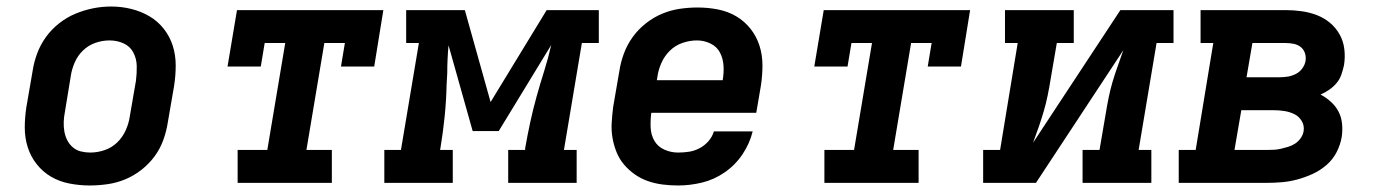

<svg xmlns="http://www.w3.org/2000/svg" viewBox="-20 -561 4240 589"><path d="M255 8Q224 8 193 2Q162 -4 136.5 -19Q111 -34 92.5 -57.5Q74 -81 65 -109.5Q56 -138 56 -169.5Q56 -201 61 -233L80 -343Q84 -370 94 -397Q104 -424 121 -447.5Q138 -471 161.5 -489.5Q185 -508 211.5 -519Q238 -530 265.5 -535.5Q293 -541 321 -541Q353 -541 383 -533.5Q413 -526 438.5 -511Q464 -496 482.5 -472.5Q501 -449 510 -420.5Q519 -392 519 -360.5Q519 -329 514 -297L495 -187Q491 -160 481.5 -133Q472 -106 455 -82.5Q438 -59 414.5 -40.5Q391 -22 364.5 -11Q338 0 310 4Q282 8 255 8ZM257 -93Q279 -93 301 -100.5Q323 -108 339.5 -124Q356 -140 365.5 -161Q375 -182 378 -203L397 -313Q400 -336 399.5 -358.5Q399 -381 389 -400Q379 -419 359 -428Q339 -437 316 -437Q294 -437 272.5 -429.5Q251 -422 234.5 -406Q218 -390 209 -369Q200 -348 197 -327L179 -217Q176 -202 175.5 -187Q175 -172 177.5 -157.5Q180 -143 186.5 -130.5Q193 -118 203.5 -109Q214 -100 228 -96.5Q242 -93 257 -93Z M709 0V-101H800L855 -429H792L780 -357H678L707 -530H1156L1128 -357H1026L1038 -429H975L920 -101H998V0Z M1159 0V-101H1210L1265 -429H1226V-530H1406L1485 -248L1657 -530H1817V-429H1765L1710 -101H1749V0H1539V-101H1591V-106Q1598 -146 1606.5 -185.5Q1615 -225 1626 -264.5Q1637 -304 1649.5 -343.5Q1662 -383 1671 -423L1510 -159H1430L1356 -422Q1354 -401 1353 -379Q1352 -357 1352 -336L1350 -300Q1349 -252 1344 -203Q1339 -154 1331 -106L1330 -101H1369V0Z M2060 8Q2036 8 2012.5 5Q1989 2 1967.5 -5.5Q1946 -13 1927.5 -26Q1909 -39 1894.5 -56Q1880 -73 1871.5 -94Q1863 -115 1859 -138Q1855 -161 1856.5 -185Q1858 -209 1861 -233L1880 -343Q1884 -370 1894 -397Q1904 -424 1921 -447.5Q1938 -471 1961.5 -489.5Q1985 -508 2011.5 -519Q2038 -530 2065.5 -534Q2093 -538 2120 -538Q2152 -538 2182.5 -532Q2213 -526 2238.5 -511Q2264 -496 2282.5 -472.5Q2301 -449 2310 -420.5Q2319 -392 2319 -360.5Q2319 -329 2314 -297L2300 -215H1978Q1975 -192 1976 -169.5Q1977 -147 1987.5 -129Q1998 -111 2018 -102Q2038 -93 2060 -93Q2077 -93 2093.5 -95.5Q2110 -98 2125.5 -106Q2141 -114 2153 -127.5Q2165 -141 2170 -158H2289Q2280 -121 2258 -88Q2236 -55 2203.5 -32.5Q2171 -10 2134 -1Q2097 8 2060 8ZM1995 -315H2197Q2201 -338 2199.5 -360Q2198 -382 2188.5 -400Q2179 -418 2159.5 -427.5Q2140 -437 2118 -437Q2096 -437 2074 -429.5Q2052 -422 2035.5 -406Q2019 -390 2009.5 -369Q2000 -348 1997 -327Z M2509 0V-101H2600L2655 -429H2592L2580 -357H2478L2507 -530H2956L2928 -357H2826L2838 -429H2775L2720 -101H2798V0Z M2996 0V-101H3048L3102 -429H3063V-530H3274V-429H3222L3203 -318Q3199 -293 3194 -268.5Q3189 -244 3182 -220Q3175 -196 3166.5 -171.5Q3158 -147 3149 -123L3417 -530H3580V-429H3528L3473 -101H3512V0H3301V-101H3353L3372 -212Q3376 -237 3381 -261.5Q3386 -286 3393 -310Q3400 -334 3409 -358.5Q3418 -383 3426 -407L3158 0Z M3596 0V-101H3648L3702 -429H3663V-530H3924Q3949 -530 3973.5 -526.5Q3998 -523 4020 -514.5Q4042 -506 4060 -491Q4078 -476 4089.5 -455.5Q4101 -435 4104 -410.5Q4107 -386 4103 -361Q4100 -347 4095 -332.5Q4090 -318 4080.5 -306.5Q4071 -295 4058 -286Q4045 -277 4031 -271Q4048 -262 4062.5 -249Q4077 -236 4086 -219Q4095 -202 4097 -181.5Q4099 -161 4096 -141Q4092 -117 4080.5 -94.5Q4069 -72 4049.5 -55Q4030 -38 4007 -27.5Q3984 -17 3960 -10.5Q3936 -4 3912 -2Q3888 0 3864 0ZM3804 -324H3905Q3918 -324 3930.5 -326Q3943 -328 3955 -334Q3967 -340 3975 -351Q3983 -362 3985 -374Q3987 -387 3983 -398.5Q3979 -410 3970 -417Q3961 -424 3949 -426.5Q3937 -429 3924 -429H3822ZM3767 -101H3864Q3876 -101 3887 -101.5Q3898 -102 3909 -104.5Q3920 -107 3931.5 -110.5Q3943 -114 3953 -120.5Q3963 -127 3970 -137Q3977 -147 3979 -158Q3982 -175 3973.5 -189.5Q3965 -204 3950.5 -211Q3936 -218 3919.5 -220.5Q3903 -223 3886 -223H3788Z"/></svg>

Font: Iosevka Curly Slab ExObl
Style: Bold
Weight: 700
Width: 7
Italic angle: -9°
Monospace: yes
Designer: Belleve Invis
Foundry: Belleve Invis
Version: Version 11.0.0; ttfautohint (v1.8.3)